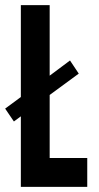

<svg xmlns="http://www.w3.org/2000/svg" viewBox="-27 -726 383 746"><path d="M-7 -304 54 -349V-706H166V-432L245 -491L279 -440L166 -357V-112H312V0H54V-274L27 -254Z"/></svg>

Font: Lineal Medium
Style: Regular
Weight: 600
Designer: Created by Frank Adebiaye with contributions from Anton Moglia & Ariel Martín Pérez
Created by Frank ADEBIAYE with FontF
Foundry: Velvetyne Type Foundry
Version: Version 2.000